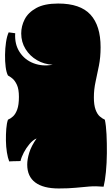

<svg xmlns="http://www.w3.org/2000/svg" viewBox="-20 -896 633 1086"><path d="M312 170Q225 170 179.5 136Q134 102 134 35Q134 5 145.5 -32.5Q157 -70 187 -113Q166 -104 147 -81.5Q128 -59 114.5 -33Q101 -7 96 15Q68 16 52.5 16Q37 16 32 17Q24 -3 19 -34.5Q14 -66 13.5 -101Q13 -136 15.5 -167.5Q18 -199 25 -219Q40 -225 54 -238Q68 -251 77.5 -277Q87 -303 87 -348Q87 -392 75.5 -416.5Q64 -441 49.5 -452.5Q35 -464 25 -469Q16 -486 12 -517.5Q8 -549 8.5 -586Q9 -623 14 -657Q19 -691 29 -713Q40 -712 48 -710.5Q56 -709 66 -708Q62 -646 91 -601.5Q120 -557 170.5 -538Q221 -519 278 -530Q230 -532 189.5 -555.5Q149 -579 124.5 -618.5Q100 -658 100 -707Q100 -748 119.5 -786.5Q139 -825 185 -850.5Q231 -876 309 -876Q434 -876 491.5 -813.5Q549 -751 549 -629Q549 -572 539.5 -524.5Q530 -477 520.5 -433.5Q511 -390 511 -345Q511 -302 520.5 -276Q530 -250 544.5 -237.5Q559 -225 573 -219Q580 -187 582.5 -136.5Q585 -86 584.5 -29.5Q584 27 579 77.5Q574 128 566 160Q522 156 485 159Q448 162 408 166Q368 170 312 170Z"/></svg>

Font: Oi
Style: Regular
Weight: 400
Designer: Kostas Bartsokas, Mohamad Dakak
Foundry: Foundry5
Version: Version 4.000